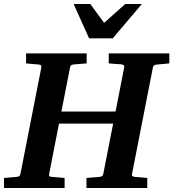

<svg xmlns="http://www.w3.org/2000/svg" viewBox="-35 -937 864 957"><path d="M809 -621V-671H507V-621C533 -618 563 -617 563 -617C579 -616 586 -613 584 -601L541 -381H271L314 -600C316 -612 322 -615 335 -616C335 -616 366 -618 397 -621V-671H95V-621C123 -618 152 -616 152 -616C166 -615 173 -613 171 -601L67 -71C65 -59 59 -56 45 -55C45 -55 15 -53 -15 -50V0H287V-50C258 -53 228 -55 228 -55C211 -56 208 -58 210 -70L259 -321H529L480 -71C478 -59 470 -56 458 -55C458 -55 427 -53 396 -50V0H699V-50C670 -53 640 -55 640 -55C627 -56 621 -59 623 -70L727 -600C729 -609 733 -614 745 -615ZM672 -917H589L484 -823L415 -917H332L409 -746H527Z"/></svg>

Font: Veleka
Style: Bold Italic
Weight: 700
Italic angle: -12°
Designer: Stefan Peev, Context Ltd, 2016; SIL International, 1997-2014.
Foundry: Stefan Peev, Context Ltd, 2016
Version: Version 5.000